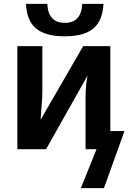

<svg xmlns="http://www.w3.org/2000/svg" viewBox="-20 -764 657 983"><path d="M544.9 -92.8H617.2L512.2 199.2H394L474.1 0H418V-269Q418 -293.9 420.9 -328.1Q425.3 -363.3 428.2 -377L215.8 0H68.8V-527.8H196.8V-291Q196.8 -263.7 192.9 -219.2L188 -150.9L405.8 -527.8H544.9ZM312 -578.1Q212.4 -578.1 164.8 -617.9Q117.2 -657.7 112.8 -744.1H222.2Q226.6 -647 312 -647Q396.5 -647 400.9 -744.1H509.8Q505.4 -658.2 458 -618.2Q410.6 -578.1 312 -578.1Z"/></svg>

Font: Libra Sans Modern
Style: Bold
Weight: 700
Foundry: Stefan Peev, Context Ltd
Version: Version 1.000